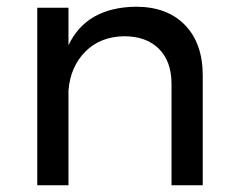

<svg xmlns="http://www.w3.org/2000/svg" viewBox="-20 -552 699 572"><path d="M584 -327V0H491V-302Q491 -369 453.5 -406.5Q416 -444 350 -444Q279 -443 234.5 -398.5Q190 -354 184 -283V0H91V-529H184V-417Q237 -530 385 -532Q478 -532 531 -477.5Q584 -423 584 -327Z"/></svg>

Font: Gontserrat
Style: Regular
Weight: 400
Designer: Julieta Ulanovsky
Foundry: Julieta Ulanovsky
Version: Version 6.001